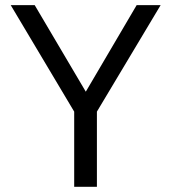

<svg xmlns="http://www.w3.org/2000/svg" viewBox="-20 -723 663 743"><path d="M267.1 0V-291L21.5 -703.1H114.3L312 -368.2L508.8 -703.1H601.6L355 -291V0Z"/></svg>

Font: Schibsted Grotesk
Style: Regular
Weight: 400
Designer: Bakken & Baeck AS, Henrik Kongsvoll
Foundry: Schibsted ASA
Version: Version 1.100; ttfautohint (v1.8.4.7-5d5b);gftools[0.9.25]